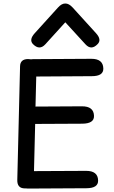

<svg xmlns="http://www.w3.org/2000/svg" viewBox="-20 -1077 665 1117"><path d="M359.9 -1056.6Q380.9 -1057.1 402.8 -1033.2L538.6 -883.8Q572.8 -846.2 548.3 -820.8Q511.2 -781.7 477.1 -819.3L359.9 -947.3L243.7 -819.3Q209.5 -781.7 171.4 -820.8Q147.9 -846.2 182.1 -883.8L317.4 -1033.2Q338.9 -1057.1 359.9 -1056.6ZM171.9 -732.9 510.7 -734.9Q579.6 -735.4 581.1 -678.7Q582.5 -633.8 513.7 -633.8Q352.1 -632.8 190.9 -631.8L186.5 -457L456.5 -458.5Q525.4 -459 526.9 -402.8Q528.3 -358.4 459.5 -357.4L184.6 -356L177.7 -81.5L480.5 -83Q549.3 -83.5 550.8 -27.3Q552.2 17.6 483.4 18.1L141.6 20Q135.7 20 130.9 19Q127 19 123 19Q79.1 18.1 80.6 -30.8L96.7 -691.4Q97.7 -732.9 142.6 -733.4Q152.8 -733.4 160.6 -731.9Q166 -732.9 171.9 -732.9Z"/></svg>

Font: Comic Relief
Style: Regular
Weight: 400
Designer: Jeff Davis
Foundry: Loudifier
Version: Version 1.0